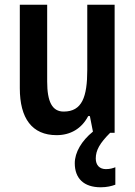

<svg xmlns="http://www.w3.org/2000/svg" viewBox="-20 -563 572 814"><path d="M386 109C386 74 403 44 447 0H466V-543H350V-267C350 -152 328 -90 250 -90C201 -90 180 -132 180 -217V-543H64V-189C64 -61 116 10 220 10C278 10 326 -17 354 -71H361L374 -5C326 34 297 83 297 129C297 193 335 231 407 231C433 231 453 226 469 220V146C459 150 447 154 429 154C402 154 386 137 386 109Z"/></svg>

Font: Noto Sans Thai Cond SemBd
Style: Regular
Weight: 600
Width: 3
Designer: Monotype Design Team
Foundry: Monotype Imaging Inc.
Version: Version 2.002